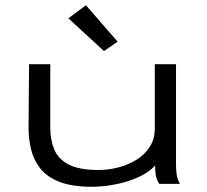

<svg xmlns="http://www.w3.org/2000/svg" viewBox="-20 -702 790 733"><path d="M330 11Q255 11 207.5 -7.5Q160 -26 134.5 -58Q109 -90 99 -130.5Q89 -171 89 -214L91 -457H172V-214Q172 -168 187 -131.5Q202 -95 242 -74Q282 -53 357 -53Q393 -53 430.5 -62.5Q468 -72 500 -91.5Q532 -111 551.5 -141Q571 -171 571 -212V-457H652V-71Q652 -53 654.5 -35.5Q657 -18 667 0H588Q577 -17 574.5 -35Q572 -53 572 -70Q550 -45 510 -26.5Q470 -8 422.5 1.5Q375 11 330 11ZM377 -507 241 -632 308 -682 429 -543Z"/></svg>

Font: Inconsolata ExtraExpanded
Style: Regular
Weight: 400
Width: 8
Monospace: yes
Designer: Raph Levien, Cyreal, Brenton Simpson
Foundry: Raph Levien, Cyreal, Google
Version: Version 3.001; ttfautohint (v1.8.2.53-6de2)